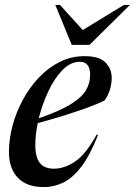

<svg xmlns="http://www.w3.org/2000/svg" viewBox="-20 -752 550 783"><path d="M380 -202Q346.5 -117 310.5 -70.8Q274.5 -24.5 236.8 -6.8Q199 11 159 11Q89 11 52.8 -27Q16.5 -65 16.5 -132.5Q16.5 -184.5 31 -239Q45.5 -293.5 72.8 -344.2Q100 -395 138 -435.2Q176 -475.5 223 -499.2Q270 -523 324 -523Q385.5 -523 410.5 -497Q435.5 -471 435.5 -434.5Q435.5 -411.5 428.8 -388Q422 -364.5 406.5 -342.5Q384 -330.5 340.5 -314.5Q297 -298.5 242.8 -281.5Q188.5 -264.5 134 -250Q124 -202 124 -161.5Q124 -109.5 143 -86.8Q162 -64 200 -64Q242 -64 285.5 -92.8Q329 -121.5 374 -202.5ZM305.5 -500Q267.5 -500 234.5 -466Q201.5 -432 176.8 -379Q152 -326 138 -269.5Q222 -298.5 267.2 -326.2Q312.5 -354 330 -383Q347.5 -412 347.5 -446.5Q347.5 -500 305.5 -500ZM510 -732 345 -569H272.5L205.5 -732H224.5L317.5 -629.5L485.5 -732Z"/></svg>

Font: Newsreader Display Medium
Style: Italic
Weight: 500
Italic angle: -17°
Designer: Hugues Gentile
Foundry: Production Type
Version: Version 1.001